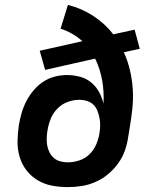

<svg xmlns="http://www.w3.org/2000/svg" viewBox="-20 -755 640 783"><path d="M257 8Q223 8 191.5 2Q160 -4 133.5 -20Q107 -36 88 -60.5Q69 -85 60 -115.5Q51 -146 51.5 -179Q52 -212 57 -245Q61 -269 68 -293.5Q75 -318 87 -341.5Q99 -365 116.5 -386Q134 -407 156 -421.5Q178 -436 203 -442.5Q228 -449 253 -449Q280 -449 306 -442Q332 -435 351.5 -419Q371 -403 383.5 -380.5Q396 -358 402 -332Q405 -381 396.5 -428Q388 -475 368 -516L164 -470L142 -548L316 -587Q297 -604 274.5 -617Q252 -630 227 -638L257 -735Q313 -721 360.5 -690Q408 -659 442 -615L529 -634L550 -556L485 -542Q501 -507 510 -468.5Q519 -430 521.5 -390.5Q524 -351 519.5 -310Q515 -269 508 -228L503 -198Q499 -169 489.5 -141.5Q480 -114 462 -89Q444 -64 420.5 -44.5Q397 -25 369.5 -13Q342 -1 313.5 3.5Q285 8 257 8ZM257 -93Q279 -93 302.5 -100.5Q326 -108 343.5 -124.5Q361 -141 371 -163Q381 -185 385 -208Q388 -224 388.5 -240.5Q389 -257 386 -272.5Q383 -288 377.5 -302.5Q372 -317 361.5 -327.5Q351 -338 335.5 -343Q320 -348 303 -348Q280 -348 256.5 -339.5Q233 -331 215 -313Q197 -295 187.5 -272Q178 -249 174 -225Q171 -209 170.5 -193Q170 -177 172.5 -162Q175 -147 182 -133.5Q189 -120 200 -110.5Q211 -101 226 -97Q241 -93 257 -93Z"/></svg>

Font: Iosevka Extended Oblique
Style: Bold
Weight: 700
Width: 7
Italic angle: -9°
Monospace: yes
Designer: Belleve Invis
Foundry: Belleve Invis
Version: Version 32.5.0; ttfautohint (v1.8.4)